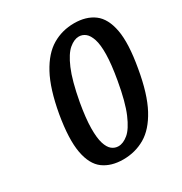

<svg xmlns="http://www.w3.org/2000/svg" viewBox="-168 -834 918 969"><g transform="rotate(-30 290.5 -350.0)"><path d="M273 10Q203 10 157.5 -23.5Q112 -57 97.5 -136Q83 -215 106 -350Q130 -485 172.5 -563.5Q215 -642 272.5 -676Q330 -710 400 -710Q470 -710 515.5 -676Q561 -642 575.5 -563.5Q590 -485 566 -350Q543 -215 500.5 -136Q458 -57 400.5 -23.5Q343 10 273 10ZM285 -60Q313 -60 342.5 -84.5Q372 -109 399 -172Q426 -235 446 -350Q461 -436 462 -492.5Q463 -549 452.5 -581Q442 -613 425 -626.5Q408 -640 387 -640Q360 -640 330.5 -615.5Q301 -591 274 -528Q247 -465 226 -350Q211 -264 210.5 -207.5Q210 -151 220 -119Q230 -87 247 -73.5Q264 -60 285 -60Z"/></g></svg>

Font: Cuprum
Style: Bold Italic
Weight: 700
Italic angle: -10°
Designer: Jovanny Lemonad
Foundry: Jovanny Lemonad
Version: Version 3.000